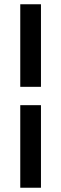

<svg xmlns="http://www.w3.org/2000/svg" viewBox="-20 -720 287 900"><path d="M75 -700H172V-313H75ZM75 -227H172V160H75Z"/></svg>

Font: Sarabun Medium
Style: Regular
Weight: 500
Designer: Suppakit Chalermlarp | Katatrad Co.,Ltd.
Foundry: Cadson Demak Co.,Ltd.
Version: Version 1.000; ttfautohint (v1.6)